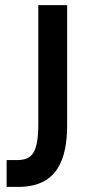

<svg xmlns="http://www.w3.org/2000/svg" viewBox="-20 -720 348 752"><path d="M130 -700V-235C130 -117 104 -93 44 -93H6V12H52C204 12 243 -95 243 -231V-700Z"/></svg>

Font: Mint Spirit
Style: Bold
Weight: 700
Designer: HARENDAL Hirwen
Foundry: Arkandis Digital Foundry.
Version: Version 1.004;FFEdit